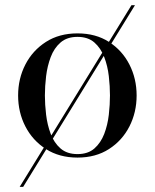

<svg xmlns="http://www.w3.org/2000/svg" viewBox="-20 -599 598 742"><path d="M50 -230Q50 -295 78 -349.5Q106 -404 157.5 -437Q209 -470 279.5 -470Q350 -470 401.2 -437Q452.5 -404 480.2 -349.5Q508 -295 508 -230Q508 -165 480.2 -110.5Q452.5 -56 401.2 -23Q350 10 279.5 10Q209 10 157.5 -23Q106 -56 78 -110.5Q50 -165 50 -230ZM153.5 -230Q153.5 -195 158.2 -155.5Q163 -116 176 -81.5Q189 -47 214 -25.2Q239 -3.5 279.5 -3.5Q320 -3.5 344.8 -25.2Q369.5 -47 382.8 -81.5Q396 -116 400.5 -155.5Q405 -195 405 -230Q405 -265.5 400.5 -304.8Q396 -344 382.8 -378.5Q369.5 -413 344.8 -434.8Q320 -456.5 279.5 -456.5Q239 -456.5 214 -434.8Q189 -413 176 -378.5Q163 -344 158.2 -304.8Q153.5 -265.5 153.5 -230ZM488 -578.8H501.5L69.5 123.2H56Z"/></svg>

Font: Bodoni* 16
Style: Regular
Weight: 400
Version: Version 2.2